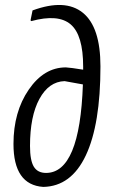

<svg xmlns="http://www.w3.org/2000/svg" viewBox="-20 -727 450 755"><path d="M150 8Q33 0 33 -161Q33 -287 93 -374.5Q153 -462 239 -462Q258 -461 307 -453V-465Q307 -589 258 -631Q209 -673 103 -644L100 -647L108 -686Q236 -733 305.5 -677Q375 -621 375 -466Q375 -238 317.5 -116Q260 6 150 8ZM98 -153Q98 -96 113 -71.5Q128 -47 161 -47Q294 -47 306 -395L234 -408Q172 -406 135 -338Q98 -270 98 -153Z"/></svg>

Font: Alegreya Sans
Style: Italic
Weight: 400
Italic angle: -7°
Designer: Juan Pablo del Peral
Foundry: Huerta Tipografica
Version: Version 2.007